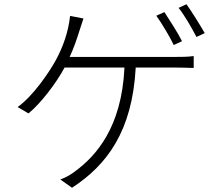

<svg xmlns="http://www.w3.org/2000/svg" viewBox="-20 -836 1040 904"><path d="M821 -799C850 -762 882 -706 905 -662L944 -680C922 -718 885 -778 858 -816ZM837 -642C816 -684 778 -742 754 -779L716 -762C743 -724 779 -664 798 -624ZM308 -568C328 -611 341 -650 352 -685C359 -706 366 -728 373 -749L310 -761C302 -687 278 -618 243 -553C210 -493 135 -383 63 -332L114 -302C170 -347 244 -443 284 -518H566C553 -235 431 -102 337 -32C316 -15 288 1 264 9L319 48C484 -59 603 -219 619 -518H804C827 -518 864 -517 892 -516V-572C865 -568 829 -568 804 -568Z"/></svg>

Font: Spoqa Han Sans Neo Light
Style: Regular
Weight: 300
Designer: [Spoqa Han Sans Neo] Dong-huui Kim  Younghwa Kang  Yujin Lee  [Noto Sans] Ryoko NISHIZUKA  (kana & ideographs); Paul D. 
Foundry: Spoqa (http://www.spoqa-han-sans.com)
Version: Version 1.000